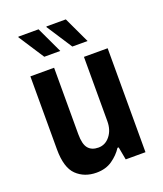

<svg xmlns="http://www.w3.org/2000/svg" viewBox="-136 -812 773 913"><g transform="rotate(-20 250.5 -355.5)"><path d="M195 12Q134 12 94.5 -26Q55 -64 55 -157V-526H175V-190Q175 -139 192.5 -118Q210 -97 244 -97Q279 -97 302.5 -126.5Q326 -156 326 -200V-526H446V0H346L334 -65H328Q308 -34 275 -11Q242 12 195 12ZM291 -591 207 -720 208 -723H306L368 -591ZM149 -591 65 -720 66 -723H168L230 -591Z"/></g></svg>

Font: Archivo Narrow
Style: Bold
Weight: 700
Designer: Hector Gatti
Foundry: Omnibus-Type
Version: Version 3.002